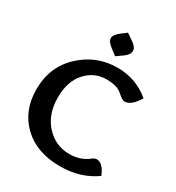

<svg xmlns="http://www.w3.org/2000/svg" viewBox="-206 -998 1034 1129"><g transform="rotate(30 311.0 -433.5)"><path d="M374 6.8Q215.8 6.8 122.3 -82.8Q28.8 -172.4 28.8 -316.9Q28.8 -470.2 133.5 -567.6Q238.3 -665 379.9 -665Q506.8 -665 601.1 -585Q558.1 -512.7 512.7 -512.7Q497.1 -512.7 463.6 -543Q430.2 -573.2 357.9 -573.2Q275.4 -573.2 218.8 -510.5Q162.1 -447.8 162.1 -338.9Q162.1 -223.6 227.3 -153.3Q292.5 -83 386.2 -83Q460 -83 513.2 -125Q529.3 -137.7 543 -137.7Q585 -137.7 614.3 -65.9Q513.7 6.8 374 6.8ZM332.5 -715.8 291.5 -747.1Q257.3 -772.9 257.3 -795.9Q257.3 -819.3 292 -845.7L329.1 -874L373 -843.8Q408.2 -819.3 408.2 -795.9Q408.2 -768.6 374 -745.1Z"/></g></svg>

Font: ALMAS
Style: Bold
Weight: 700
Designer: ALMAS Font/ by Husham Jawad Kadhim, derived from the Bainsely font by/ Paul James MIller
Foundry: High-Logic / Made with FontCreator
Version: Version 1.411;September 19, 2021;FontCreator 14.0.0.2814 32-